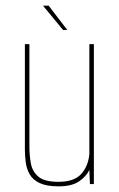

<svg xmlns="http://www.w3.org/2000/svg" viewBox="-20 -651 420 679"><path d="M187 8Q145 8 120.5 -3.5Q96 -15 85 -34.5Q74 -54 71 -77Q68 -100 68 -123V-495H84V-132Q84 -103 89 -74Q94 -45 115.5 -26.5Q137 -8 187 -8Q242 -8 267 -35.5Q292 -63 296 -106V-495H312V0H298L296 -50Q285 -27 259.5 -9.5Q234 8 187 8ZM203 -545 132 -631H152L218 -545Z"/></svg>

Font: Alumni Sans Pinstripe
Style: Regular
Weight: 400
Designer: Robert E. Leuschke
Foundry: Robert E. Leuschke
Version: Version 1.010; ttfautohint (v1.8.4.7-5d5b)